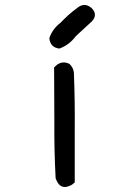

<svg xmlns="http://www.w3.org/2000/svg" viewBox="-20 -729 540 763"><path d="M285 -696Q315 -722 344 -697Q370 -671 345 -644Q313 -614 281 -585Q255 -550 216 -536Q180 -540 176 -577Q188 -614 221 -639Q251 -671 285 -696ZM207 -472Q230 -488 256 -475Q275 -457 274 -430Q278 -326 277 -222Q277 -112 277 -4Q271 1 266 5Q219 32 201 -21Q195 -136 196 -249Q196 -354 195 -461Q201 -467 207 -472Z"/></svg>

Font: Kosefont JP
Style: Regular
Weight: 400
Designer: Nozomi Seto 瀬戸のぞみ
Version: Version 3.00;June 19, 2020